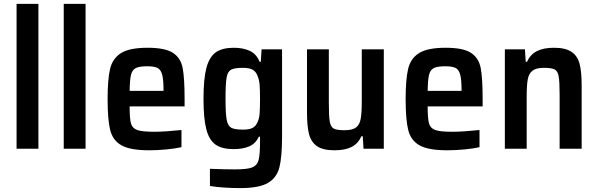

<svg xmlns="http://www.w3.org/2000/svg" viewBox="-20 -763 3067 985"><path d="M65 0V-743H177V0Z M307 0V-743H419V0Z M927 -217H645Q645 -154 652 -129.5Q659 -105 684 -96Q709 -87 771 -87Q825 -87 911 -96V-8Q881 -1 834.5 3.5Q788 8 746 8Q649 8 604 -17Q559 -42 545.5 -95Q532 -148 532 -254Q532 -357 545 -410.5Q558 -464 601.5 -491Q645 -518 737 -518Q827 -518 867 -492Q907 -466 917 -414.5Q927 -363 927 -255ZM645 -297H819Q819 -354 812 -380Q805 -406 788 -414.5Q771 -423 735 -423Q694 -423 676 -413.5Q658 -404 652 -379Q646 -354 645 -297Z M1057 191V103Q1132 106 1186 106Q1248 106 1273.5 96Q1299 86 1306.5 58.5Q1314 31 1314 -36V-62H1308Q1292 -27 1259.5 -12.5Q1227 2 1179 2Q1119 2 1086 -21Q1053 -44 1038.5 -99.5Q1024 -155 1024 -256Q1024 -359 1039 -415Q1054 -471 1087 -494.5Q1120 -518 1180 -518Q1226 -518 1260.5 -502.5Q1295 -487 1312 -446H1318L1322 -510H1427V-64Q1427 41 1413.5 95Q1400 149 1354.5 175.5Q1309 202 1212 202Q1171 202 1127 199Q1083 196 1057 191ZM1302 -138Q1310 -155 1312 -181.5Q1314 -208 1314 -256Q1314 -300 1312 -326Q1310 -352 1303 -369Q1295 -394 1277.5 -404.5Q1260 -415 1227 -415Q1183 -415 1165.5 -405.5Q1148 -396 1142.5 -365Q1137 -334 1137 -256Q1137 -180 1143 -148.5Q1149 -117 1166.5 -107.5Q1184 -98 1227 -98Q1259 -98 1276 -107Q1293 -116 1302 -138Z M1555 -185V-510H1667V-234Q1667 -165 1672 -138Q1677 -111 1693 -103Q1709 -95 1748 -95Q1788 -95 1806.5 -109Q1825 -123 1830.5 -153.5Q1836 -184 1836 -244V-510H1949V0H1845L1841 -64H1834Q1818 -27 1784.5 -9.5Q1751 8 1696 8Q1637 8 1606.5 -13Q1576 -34 1565.5 -74.5Q1555 -115 1555 -185Z M2456 -217H2174Q2174 -154 2181 -129.5Q2188 -105 2213 -96Q2238 -87 2300 -87Q2354 -87 2440 -96V-8Q2410 -1 2363.5 3.5Q2317 8 2275 8Q2178 8 2133 -17Q2088 -42 2074.5 -95Q2061 -148 2061 -254Q2061 -357 2074 -410.5Q2087 -464 2130.5 -491Q2174 -518 2266 -518Q2356 -518 2396 -492Q2436 -466 2446 -414.5Q2456 -363 2456 -255ZM2174 -297H2348Q2348 -354 2341 -380Q2334 -406 2317 -414.5Q2300 -423 2264 -423Q2223 -423 2205 -413.5Q2187 -404 2181 -379Q2175 -354 2174 -297Z M2570 -510H2673L2677 -446H2684Q2700 -483 2734 -500.5Q2768 -518 2822 -518Q2881 -518 2912 -497Q2943 -476 2953.5 -435.5Q2964 -395 2964 -325V0H2851V-276Q2851 -345 2846 -372Q2841 -399 2825 -407Q2809 -415 2770 -415Q2731 -415 2712 -400.5Q2693 -386 2687.5 -356Q2682 -326 2682 -266V0H2570Z"/></svg>

Font: Saira Semi Condensed Medium
Style: Regular
Weight: 500
Width: 4
Designer: Hector Gatti with collaboration of the Omnibus-Type team
Foundry: Omnibus-Type
Version: Version 1.001; ttfautohint (v1.8)